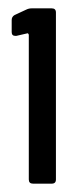

<svg xmlns="http://www.w3.org/2000/svg" viewBox="-20 -900 185 460"><path d="M43 -877Q49 -880 56 -880H104Q114 -880 114 -870V-470Q114 -460 104 -460H59Q49 -460 49 -470V-816Q49 -818 47.5 -819.5Q46 -821 45 -820L19 -814H17Q8 -814 8 -823V-852Q8 -860 15 -864Z"/></svg>

Font: Barlow Condensed Medium
Style: Regular
Weight: 500
Width: 3
Designer: Jeremy Tribby
Foundry: Tribby Type
Version: Version 1.422;hotconv 1.0.109;makeotfexe 2.5.65596